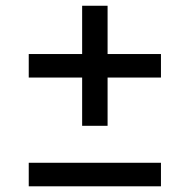

<svg xmlns="http://www.w3.org/2000/svg" viewBox="-20 -735 660 668"><path d="M80 -547H540V-465.2H80ZM354.3 -715V-297.3H265.8V-715ZM80 -168.7H540V-86.8H80Z"/></svg>

Font: Monaspace Radon Var
Style: Regular
Weight: 400
Designer: Riley Cran and the Lettermatic Team
Version: Version 1.000 (Monaspace Radon Var)